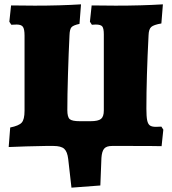

<svg xmlns="http://www.w3.org/2000/svg" viewBox="-20 -672 792 884"><path d="M732 -75 724 1Q698 0 565 0H496Q470 0 459.5 12.5Q449 25 447 55L442 182L309 192L294 60Q290 26 275.5 13Q261 0 226 0H191L101 2L20 5L27 -85Q67 -93 80 -107.5Q93 -122 93 -162V-508Q93 -538 85.5 -548.5Q78 -559 57 -559L32 -558L23 -572L31 -647Q69 -646 140 -646Q257 -646 353 -652L346 -562Q318 -556 309.5 -547Q301 -538 300 -510Q296 -430 293 -330Q290 -230 290 -165Q290 -133 301 -123.5Q312 -114 347 -114H397Q432 -114 445 -124.5Q458 -135 458 -163V-514Q458 -541 451 -550Q444 -559 421 -559L403 -558L394 -572L402 -647Q440 -646 512 -646Q632 -646 730 -652L723 -564Q688 -558 676.5 -548Q665 -538 664 -510Q654 -315 654 -172Q654 -136 657.5 -118.5Q661 -101 670 -94.5Q679 -88 698 -88L723 -89Z"/></svg>

Font: Alegreya SC Black
Style: Regular
Weight: 900
Designer: Juan Pablo del Peral
Foundry: Huerta Tipografica
Version: Version 2.007; ttfautohint (v1.6)